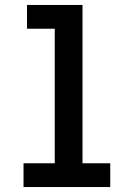

<svg xmlns="http://www.w3.org/2000/svg" viewBox="-20 -755 540 775"><path d="M75 0V-96H201V-639H89V-735H313V-96H425V0Z"/></svg>

Font: Iosevka Slab
Style: Bold
Weight: 700
Monospace: yes
Designer: Belleve Invis
Foundry: Belleve Invis
Version: Version 11.1.1; ttfautohint (v1.8.3)